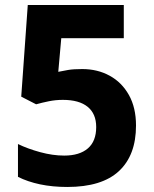

<svg xmlns="http://www.w3.org/2000/svg" viewBox="-20 -734 612 764"><path d="M247.6 10Q188.9 10 139.2 -0.5Q89.6 -11 51.5 -30.3V-160.9Q89.5 -142.3 139.6 -128.6Q189.6 -114.9 235.5 -114.9Q296.4 -114.9 329.6 -143.5Q362.8 -172 362.8 -228.4Q362.8 -281.2 328.9 -308.9Q295 -336.6 230.2 -336.6Q201.2 -336.6 174.4 -331.1Q147.7 -325.6 123.7 -319L64.5 -349.4L90.5 -714H472.6V-582H223.8L211.9 -448.2Q230.8 -452.2 251.6 -455.7Q272.3 -459.2 307.3 -459.2Q367.9 -459.2 416.2 -432.8Q464.6 -406.5 492.9 -356.1Q521.2 -305.8 521.2 -234.4Q521.2 -116.4 453.3 -53.2Q385.4 10 247.6 10Z"/></svg>

Font: Noto Sans Oriya
Style: Regular
Weight: 400
Designer: Amélie Bonet and Sol Matas
Foundry: Google LLC
Version: Version 2.006